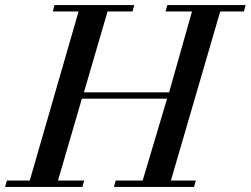

<svg xmlns="http://www.w3.org/2000/svg" viewBox="-64 -735 986 755"><path d="M144 -690 150 -715H464L457 -690H359L266 -372H601L691 -690H587L594 -715H902L895 -690H802L608 -25H706L699 0H384L391 -25H497L593 -347H258L164 -25H267L260 0H-44L-37 -25H53L245 -690Z"/></svg>

Font: Justus
Style: ItalicOldstyle
Weight: 400
Italic angle: -12°
Version: Version 001.001